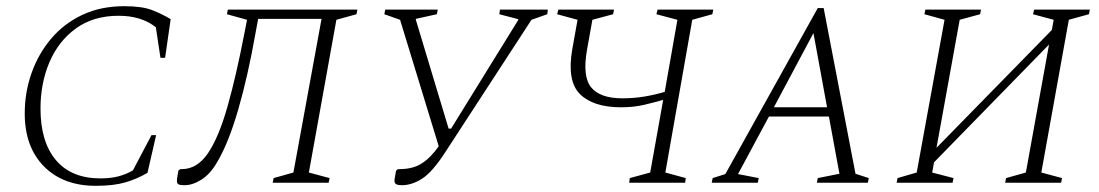

<svg xmlns="http://www.w3.org/2000/svg" viewBox="-20 -591 3555 621"><path d="M290 10Q184 10 122 -53Q60 -116 60 -224Q60 -292 82 -354.5Q104 -417 145.5 -466Q187 -515 246.5 -543Q306 -571 382 -571Q439 -571 471.5 -558.5Q504 -546 532 -529L514 -404H499L484 -503Q437 -540 364 -540Q282 -540 225.5 -499Q169 -458 140 -390Q111 -322 111 -240Q111 -132 161 -73Q211 -14 305 -14Q337 -14 362.5 -20.5Q388 -27 410 -40L470 -154H485L457 -32Q423 -12 385 -1Q347 10 290 10Z M862 0 865 -15 929 -33 1020 -530H815L807 -487Q782 -345 750.5 -236.5Q719 -128 682 -66Q660 -28 631.5 -10Q603 8 577 8Q558 8 554.5 3Q551 -2 553 -16L557 -39L563 -44H568Q618 -44 653 -96Q688 -148 716 -247Q744 -346 771 -486L779 -527L714 -545L717 -560H1136L1133 -545L1068 -527L979 -33L1046 -15L1043 0Z M1419 -97Q1378 -34 1345 -13Q1312 8 1280 8Q1264 8 1259 3Q1254 -2 1257 -16L1261 -39L1267 -44H1272Q1316 -44 1345 -63Q1374 -82 1399 -118L1274 -527L1223 -545L1226 -560H1396L1393 -545L1325 -530V-527L1431 -175H1439L1656 -526V-529L1595 -545L1597 -560H1752L1750 -545L1699 -527Z M2015 0 2017 -15 2083 -33 2125 -268Q2097 -260 2063.5 -252Q2030 -244 1989 -244Q1899 -244 1856 -286.5Q1813 -329 1831 -432L1848 -527L1782 -545L1786 -560H1966L1963 -545L1896 -527L1879 -432Q1863 -344 1892 -308.5Q1921 -273 1993 -273Q2031 -273 2066 -279Q2101 -285 2130 -294L2171 -527L2103 -545L2107 -560H2287L2284 -545L2219 -527L2132 -33L2198 -15L2196 0Z M2282 0 2285 -15 2326 -28 2625 -565H2644L2747 -29L2790 -15L2787 0H2622L2625 -15L2695 -29L2661 -214H2467L2367 -28L2434 -15L2431 0ZM2483 -244H2655L2611 -484Z M2880 0 2883 -15 2945 -33 3035 -527 2970 -545 2973 -560H3153L3150 -545L3084 -527L3009 -113L3382 -494L3388 -527L3321 -545L3325 -560H3505L3502 -545L3437 -527L3348 -33L3415 -15L3412 0H3231L3234 -15L3298 -33L3373 -447L3001 -66L2995 -33L3064 -15L3061 0Z"/></svg>

Font: Spectral SC ExtraLight
Style: Italic
Weight: 275
Italic angle: -10°
Designer: Jean-Baptiste Levee
Foundry: Production Type
Version: Version 2.001